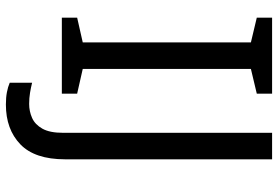

<svg xmlns="http://www.w3.org/2000/svg" viewBox="-166 -588 944 652"><g transform="rotate(90 306.0 -262.0)"><path d="M298 0H40V-52L124 -71V-642L40 -662V-714H298V-662L214 -642V-71L298 -52ZM335 190Q311 190 293 186.5Q275 183 261 177V101Q277 105 295 108Q313 111 333 111Q358 111 380.5 101Q403 91 417 66Q431 41 431 -4V-714H521V-11Q521 92 470 141Q419 190 335 190Z"/></g></svg>

Font: Noto Sans Old Sogdian
Style: Regular
Weight: 400
Designer: Monotype Design Team
Foundry: Monotype Imaging Inc.
Version: Version 2.002; ttfautohint (v1.8.4.7-5d5b)